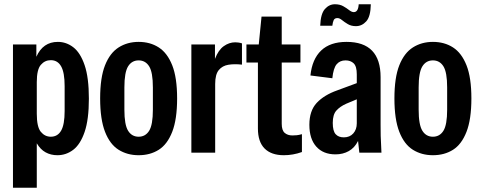

<svg xmlns="http://www.w3.org/2000/svg" viewBox="-20 -718 2263 903"><path d="M41 165V-509H151V-451Q182 -521 252 -521Q292 -521 325 -495.5Q358 -470 378 -411.5Q398 -353 398 -254Q398 -156 378 -97.5Q358 -39 324.5 -13.5Q291 12 250 12Q219 12 194.5 -1.5Q170 -15 153 -44V165ZM153 -183Q153 -121 172 -98Q191 -75 219 -75Q251 -75 267.5 -103.5Q284 -132 284 -196V-313Q284 -377 267.5 -406Q251 -435 219 -435Q191 -435 172 -413Q153 -391 153 -332Z M632 12Q579 12 538 -13.5Q497 -39 474 -98Q451 -157 451 -255Q451 -353 474 -411Q497 -469 538 -495Q579 -521 632 -521Q686 -521 726.5 -495Q767 -469 790 -411Q813 -353 813 -255Q813 -157 790 -98Q767 -39 726.5 -13.5Q686 12 632 12ZM632 -75Q664 -75 681.5 -103Q699 -131 699 -202V-307Q699 -378 681.5 -406Q664 -434 632 -434Q600 -434 582.5 -406Q565 -378 565 -307V-202Q565 -131 582.5 -103Q600 -75 632 -75Z M880 0V-509H991V-441Q1007 -483 1032.5 -501Q1058 -519 1086 -519Q1093 -519 1101 -518Q1109 -517 1118 -514V-414Q1083 -418 1054.5 -413.5Q1026 -409 1009 -388.5Q992 -368 992 -323V0Z M1315 12Q1256 12 1224.5 -19.5Q1193 -51 1193 -114V-424H1139V-509H1197L1210 -640H1305V-509H1393V-424H1305V-136Q1305 -105 1319 -93Q1333 -81 1355 -81Q1365 -81 1375.5 -82Q1386 -83 1400 -87V-3Q1358 12 1315 12Z M1558 8Q1500 8 1467.5 -28.5Q1435 -65 1435 -131Q1435 -197 1469.5 -234Q1504 -271 1566 -293L1658 -327V-368Q1658 -406 1643.5 -420Q1629 -434 1605 -434Q1579 -434 1563.5 -416Q1548 -398 1543 -350L1440 -363Q1448 -440 1490.5 -480.5Q1533 -521 1610 -521Q1770 -521 1770 -355V-130Q1770 -105 1770.5 -79Q1771 -53 1774 0H1670L1664 -55Q1648 -23 1620.5 -7.5Q1593 8 1558 8ZM1545 -140Q1545 -102 1558.5 -87Q1572 -72 1597 -72Q1625 -72 1641.5 -90.5Q1658 -109 1658 -138V-251L1608 -230Q1579 -217 1562 -198Q1545 -179 1545 -140ZM1654 -595Q1632 -595 1616 -604.5Q1600 -614 1588.5 -623.5Q1577 -633 1567 -633Q1554 -633 1549.5 -623.5Q1545 -614 1543 -597H1486Q1488 -653 1508 -675.5Q1528 -698 1555 -698Q1578 -698 1594 -689Q1610 -680 1622 -670.5Q1634 -661 1644 -661Q1665 -661 1667 -698H1724Q1723 -640 1702.5 -617.5Q1682 -595 1654 -595Z M2016 12Q1963 12 1922 -13.5Q1881 -39 1858 -98Q1835 -157 1835 -255Q1835 -353 1858 -411Q1881 -469 1922 -495Q1963 -521 2016 -521Q2070 -521 2110.5 -495Q2151 -469 2174 -411Q2197 -353 2197 -255Q2197 -157 2174 -98Q2151 -39 2110.5 -13.5Q2070 12 2016 12ZM2016 -75Q2048 -75 2065.5 -103Q2083 -131 2083 -202V-307Q2083 -378 2065.5 -406Q2048 -434 2016 -434Q1984 -434 1966.5 -406Q1949 -378 1949 -307V-202Q1949 -131 1966.5 -103Q1984 -75 2016 -75Z"/></svg>

Font: Special Gothic Condensed One
Style: Regular
Weight: 400
Designer: Alistair McCready
Foundry: Monolith
Version: Version 1.010; ttfautohint (v1.8.4.7-5d5b)